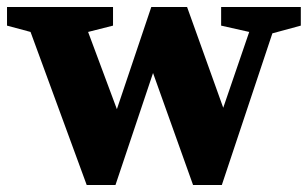

<svg xmlns="http://www.w3.org/2000/svg" viewBox="-23 -520 877 547"><path d="M-3 -447V-500H299V-447L228 -429L310 -209L408 -500H510L613 -213L687 -429L607 -447V-500H834V-447L753 -425L609 7H527L413 -312L306 7H224L64 -429Z"/></svg>

Font: Volkhov
Style: Bold
Weight: 700
Designer: Cyreal (www.cyreal.org)
Foundry: Cyreal (www.cyreal.org)
Version: Version 1.010